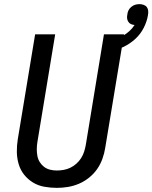

<svg xmlns="http://www.w3.org/2000/svg" viewBox="-20 -901 737 929"><path d="M255 8Q224 8 194 2.5Q164 -3 139.5 -18Q115 -33 97 -55.5Q79 -78 70.5 -106.5Q62 -135 61.5 -165.5Q61 -196 66 -227L150 -735H247L161 -214Q158 -196 158 -179Q158 -162 161 -146Q164 -130 172.5 -116.5Q181 -103 193.5 -93.5Q206 -84 222 -80Q238 -76 255 -76Q271 -76 288 -79Q305 -82 320.5 -89.5Q336 -97 349.5 -109Q363 -121 372.5 -136Q382 -151 387 -167Q392 -183 395 -199L483 -735H580L489 -185Q485 -159 475.5 -132.5Q466 -106 450 -83Q434 -60 411 -41.5Q388 -23 362 -12Q336 -1 309 3.5Q282 8 255 8ZM518 -651 503 -700Q521 -705 539 -711.5Q557 -718 574 -727.5Q591 -737 606 -750.5Q621 -764 631 -780Q621 -781 613.5 -784.5Q606 -788 601 -795.5Q596 -803 595 -812Q594 -821 596 -830Q597 -841 601.5 -850.5Q606 -860 615 -867.5Q624 -875 634 -878Q644 -881 655 -881Q665 -881 675 -877.5Q685 -874 690.5 -866.5Q696 -859 697 -849Q698 -839 696 -828Q691 -797 675.5 -766.5Q660 -736 635 -713Q610 -690 579.5 -675Q549 -660 518 -651Z"/></svg>

Font: Iosevka Aile Medium
Style: Italic
Weight: 500
Italic angle: -9°
Designer: Belleve Invis
Foundry: Belleve Invis
Version: Version 31.1.0; ttfautohint (v1.8.4)